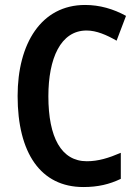

<svg xmlns="http://www.w3.org/2000/svg" viewBox="-20 -744 557 774"><path d="M329 -621C369 -621 410 -603 450 -580L488 -680C437 -708 382 -724 323 -724C146 -724 51 -568 51 -357C51 -127 144 10 316 10C375 10 421 -1 467 -23V-128C418 -107 376 -94 330 -94C227 -94 175 -190 175 -356C175 -508 224 -621 329 -621Z"/></svg>

Font: Noto Sans Sinhala UI Condensed SemiBold
Style: Regular
Weight: 600
Width: 3
Designer: Jelle Bosma - Monotype Design Team
Foundry: Monotype Imaging Inc.
Version: Version 2.006